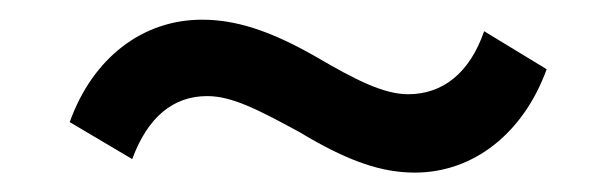

<svg xmlns="http://www.w3.org/2000/svg" viewBox="-20 -457 626 195"><path d="M401.4 -281.7C460.9 -281.7 511.7 -321.8 535.2 -386.7L471.7 -425.3C457 -382.8 429.7 -361.3 394.5 -361.3C369.6 -361.3 340.8 -376 300.8 -399.4C252.9 -426.8 218.3 -437 185.1 -437C125 -437 74.2 -398.4 50.8 -333L114.3 -295.4C129.9 -337.9 155.8 -359.4 190.4 -359.4C215.3 -359.4 241.2 -346.2 284.2 -322.8C334.5 -292.5 368.2 -281.7 401.4 -281.7Z"/></svg>

Font: Winston Medium
Style: Regular
Weight: 500
Designer: Vernon Adams, Kim Jin-seong, David Berlow, Cristiano Sobral
Foundry: The Winston Project Authors
Version: Version 3.004